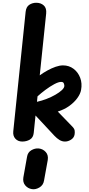

<svg xmlns="http://www.w3.org/2000/svg" viewBox="-20 -1024 642 1389"><path d="M141 0Q110 0 91.2 -20.5Q72.5 -41 76 -74L165.5 -939Q169.5 -974.5 191.8 -989.2Q214 -1004 242.5 -1004Q275.5 -1004 296.8 -984.5Q318 -965 314 -926L267.5 -479Q294.5 -498.5 324.2 -514.8Q354 -531 382.8 -541Q411.5 -551 436 -551Q479 -551 511.8 -526.5Q544.5 -502 560 -461.5Q575.5 -421 566.5 -373Q561.5 -345 539.5 -314.5Q517.5 -284 481.8 -258Q446 -232 398 -217L502.5 -109Q518.5 -93 520.2 -78.8Q522 -64.5 519.5 -50.5Q515.5 -27.5 494.2 -13.8Q473 0 450.5 0Q429 0 410.2 -11.5Q391.5 -23 374 -41.5L237 -188.5L224 -62.5Q220.5 -28.5 196.2 -14.2Q172 0 141 0ZM247.5 -287.5Q282 -295 317 -308.5Q352 -322 381 -338.8Q410 -355.5 427.8 -372.2Q445.5 -389 445.5 -403Q445.5 -411 441.5 -421.2Q437.5 -431.5 422 -431.5Q403 -431.5 372 -414.8Q341 -398 308.5 -373.8Q276 -349.5 251.5 -327ZM210 344Q181.5 339.5 162.5 317Q143.5 294.5 149 259.5L175.5 111Q180.5 78 206.8 62.8Q233 47.5 260.5 50Q291 53.5 311 75.8Q331 98 325.5 133.5L298.5 282.5Q293 316 264.8 332.5Q236.5 349 210 344Z"/></svg>

Font: Edu NSW ACT Hand
Style: Regular
Weight: 400
Designer: Tina and Corey Anderson, Eben Sorkin, Mirko Velimirovic
Foundry: Sorkin Type Co.
Version: Version 2.000